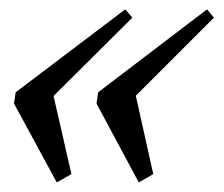

<svg xmlns="http://www.w3.org/2000/svg" viewBox="-20 -412 475 408"><path d="M274.9 -24.4 185.1 -191.9 188.5 -215.8 419.9 -392.1 434.6 -374.5 268.6 -208.5 305.7 -42ZM100.6 -24.4 9.8 -191.9 13.2 -215.8 246.1 -392.1 261.2 -374.5 93.8 -208 131.8 -42Z"/></svg>

Font: Elstob 6pt
Style: Italic
Weight: 400
Italic angle: -20°
Designer: Peter S. Baker
Version: Version 1.015